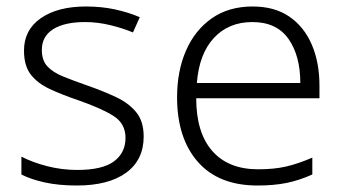

<svg xmlns="http://www.w3.org/2000/svg" viewBox="-20 -562 1061 592"><path d="M423 -141Q423 -69 369 -29.5Q315 10 217 10Q161 10 118 0.5Q75 -9 46 -24V-79Q81 -61 126 -49.5Q171 -38 218 -38Q296 -38 331.5 -64.5Q367 -91 367 -137Q367 -181 330 -204.5Q293 -228 221 -253Q171 -270 133.5 -287.5Q96 -305 75 -332Q54 -359 54 -406Q54 -470 106 -506Q158 -542 245 -542Q293 -542 334.5 -533Q376 -524 411 -509L390 -462Q359 -475 320 -484.5Q281 -494 242 -494Q179 -494 144 -472Q109 -450 109 -408Q109 -376 126 -357.5Q143 -339 175 -326Q207 -313 253 -297Q301 -280 339 -262Q377 -244 400 -216Q423 -188 423 -141Z M759 -542Q827 -542 872.5 -510.5Q918 -479 941.5 -424Q965 -369 965 -298V-259H585Q585 -153 634.5 -96.5Q684 -40 776 -40Q825 -40 862 -48.5Q899 -57 943 -76V-24Q903 -6 864 2Q825 10 774 10Q654 10 590 -63Q526 -136 526 -262Q526 -343 553.5 -406Q581 -469 633 -505.5Q685 -542 759 -542ZM758 -494Q685 -494 639.5 -445Q594 -396 587 -306H906Q906 -390 869.5 -442Q833 -494 758 -494Z"/></svg>

Font: Noto Sans Light
Style: Regular
Weight: 300
Designer: Monotype Design Team
Foundry: Monotype Imaging Inc.
Version: Version 2.007